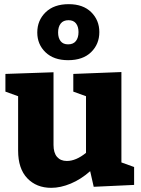

<svg xmlns="http://www.w3.org/2000/svg" viewBox="-20 -888 677 922"><path d="M563 -108 624 -86V0L430 9L413 -66Q369 -27 320 -6.5Q271 14 226 14Q155 14 111 -32Q67 -78 67 -165V-426L6 -448V-533L237 -541V-192Q237 -154 254 -134.5Q271 -115 301 -115Q345 -115 393 -154V-426L332 -448V-533L563 -542ZM159 -732Q159 -790 199 -829Q239 -868 310 -868Q379 -868 418 -829.5Q457 -791 457 -734Q457 -676 417.5 -637.5Q378 -599 307 -599Q238 -599 198.5 -637Q159 -675 159 -732ZM357 -734Q357 -760 345 -775.5Q333 -791 309 -791Q284 -791 271.5 -775Q259 -759 259 -732Q259 -706 271 -690.5Q283 -675 307 -675Q332 -675 344.5 -691Q357 -707 357 -734Z"/></svg>

Font: Bitter Pro ExtraBold
Style: Regular
Weight: 800
Designer: Sol Matas, and Bitter project Authors
Foundry: Sol Matas
Version: Version 1.010